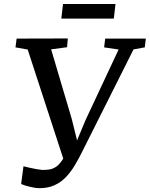

<svg xmlns="http://www.w3.org/2000/svg" viewBox="-20 -938 757 970"><path d="M179.5 12.6Q159 12.6 130.7 5.6Q102.4 -1.3 86.8 -8.2L98.6 -97.9Q114.6 -94.1 131.3 -90.2Q148 -86.4 164 -83.6Q180 -80.8 193.5 -79.4Q208.9 -79.4 225.7 -81.2Q242.5 -83 259.7 -93.1Q276.9 -103.2 293.4 -127.3Q310 -151.4 324.9 -195.9L307.9 -111.3L119.9 -687.7L58.2 -698.7L64 -743L322.5 -743.7L318.9 -699.4L238.3 -688.8L342.3 -337.6L381.1 -181.5L350.5 -183.7L411.9 -330.7L579.2 -687.8L506 -698.7L511.5 -743H716.7L711.4 -698.7L654.6 -688.4L395.5 -172.1Q377.2 -134.9 357.1 -101.6Q337 -68.3 312.3 -42.5Q287.5 -16.7 255 -2.1Q222.5 12.6 179.5 12.6ZM298.4 -917.8H563.5L555 -843.9H289.8Z"/></svg>

Font: Merriweather 7pt Light
Style: Italic
Weight: 300
Italic angle: -7.8°
Designer: Eben Sorkin
Foundry: Eben Sorkin
Version: Version 2.200;gftools[0.9.31]